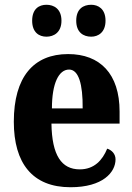

<svg xmlns="http://www.w3.org/2000/svg" viewBox="-20 -776 556 806"><path d="M363 -622C392 -622 423 -640 423 -689C423 -739 392 -756 363 -756C330 -756 300 -739 300 -689C300 -640 330 -622 363 -622ZM175 -622C206 -622 238 -640 238 -689C238 -739 206 -756 175 -756C144 -756 115 -739 115 -689C115 -640 144 -622 175 -622ZM276 10C412 10 465 -53 465 -107C465 -130 449 -146 430 -152C410 -103 375 -65 315 -65C238 -65 198 -124 196 -257H482V-308C482 -466 400 -549 266 -549C121 -549 38 -453 38 -265C38 -91 116 10 276 10ZM327 -321H198C198 -427 227 -484 270 -484C310 -484 328 -423 327 -321Z"/></svg>

Font: Noto Serif Devanagari Condensed ExtraBold
Style: Regular
Weight: 800
Width: 3
Designer: Universal Thirst, Indian Type Foundry and the Monotype Design Team
Foundry: Monotype Imaging Inc.
Version: Version 2.004